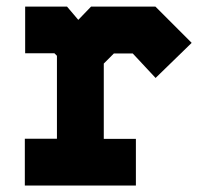

<svg xmlns="http://www.w3.org/2000/svg" viewBox="-20 -560 614 580"><path d="M55 0.5V-141H152V-391.5L144.5 -399H56V-540H182.5L216.5 -500L255 -540H449.5L559 -430.5L450 -324.5L381 -398.5H324L293.5 -368V-140.5H390.5V0.5ZM119 -71H326.5H222V-408L284.5 -470H419.5L464.5 -420L419.5 -470H284.5L222 -408L164 -470H119H164L222.5 -408V-71H119Z"/></svg>

Font: Tourney Black
Style: Regular
Weight: 900
Version: Version 1.015